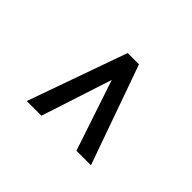

<svg xmlns="http://www.w3.org/2000/svg" viewBox="-66 -799 888 888"><g transform="rotate(-45 378.0 -355.0)"><path d="M622 -392V-318L135 -145V-240L482 -356L135 -469V-565Z"/></g></svg>

Font: Freesentation 5 Medium
Style: Regular
Weight: 500
Designer: glyphs from Roboto by Christian Robertson / Hangul glyphs from Noto Sans CJK(Source Han Sans) by Jang Soo-young and Kang
Foundry: PT&
Version: Version 2.001